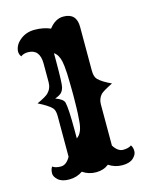

<svg xmlns="http://www.w3.org/2000/svg" viewBox="-94 -637 546 708"><g transform="rotate(-15 179.0 -283.0)"><path d="M134.3 -5.9Q111.8 9.8 83.3 9.8Q54.7 9.8 40.8 -2.9Q26.9 -15.6 26.9 -27.3Q26.9 -43.5 33.7 -52.7Q44.4 -44.4 65.4 -44.4Q86.4 -44.4 101.6 -71.8V-227.5Q101.6 -249 92.8 -258.8Q78.6 -273.4 42 -291.5Q76.2 -307.1 85.4 -316.4Q101.6 -332.5 101.6 -356V-427.2Q101.6 -482.9 56.2 -482.9Q39.6 -482.9 28.8 -474.6Q22 -483.9 22 -493.9Q22 -503.9 27.1 -514.9Q32.2 -525.9 43 -535.2Q66.9 -556.6 100.8 -556.6Q134.8 -556.6 161.6 -544.9Q185.5 -576.2 216.3 -576.2Q266.6 -576.2 266.6 -523.4V-356Q266.6 -332.5 276.9 -322.3Q292 -307.1 326.2 -291.5Q289.6 -273.4 280.3 -264.2Q266.6 -249 266.6 -227.5V-70.3Q282.7 -44.4 303.2 -44.4Q323.7 -44.4 334.5 -52.7Q341.3 -43.5 341.3 -29.5Q341.3 -15.6 327.4 -2.9Q313.5 9.8 285.6 9.8Q257.8 9.8 233.9 -5.9Q213.9 9.8 185.5 9.8Q157.2 9.8 134.3 -5.9ZM177.2 -283.2V-296.4Q177.2 -303.7 177 -315.4Q176.8 -327.1 176.5 -341.3Q176.3 -355.5 175.8 -369.1Q173.8 -402.8 170.9 -415.5Q165 -443.8 148.4 -454.6V-422.9Q148.4 -340.3 144.8 -325.9Q141.1 -311.5 133.1 -304.4Q125 -297.4 109.4 -292Q138.7 -281.7 142.6 -267.1Q148.4 -243.7 148.4 -161.1V-129.4Q170.9 -144 173.8 -189.5Q176.3 -220.7 176.5 -237.3Q176.8 -253.9 177 -265.1Q177.2 -276.4 177.2 -283.2Z"/></g></svg>

Font: Rye
Style: Regular
Weight: 400
Designer: Nicole Fally
Foundry: Nicole Fally
Version: Version 1.001